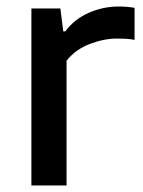

<svg xmlns="http://www.w3.org/2000/svg" viewBox="-20 -570 440 590"><path d="M76.5 0V-544H165.5L174.5 -473.5H180.5Q208.5 -511 252.5 -530.5Q296.5 -550 344.5 -550Q370 -550 393.5 -546V-447.5Q380.5 -450 366.8 -450.8Q353 -451.5 339 -451.5Q300 -451.5 256.2 -435Q212.5 -418.5 184.5 -383.5V0Z"/></svg>

Font: Encode Sans SemiExpanded SemiExpanded Medium
Style: Regular
Weight: 500
Width: 6
Designer: Multiple Designers
Foundry: Impallari Type
Version: Version 3.000; ttfautohint (v1.8.3) -l 8 -r 50 -G 200 -x 14 